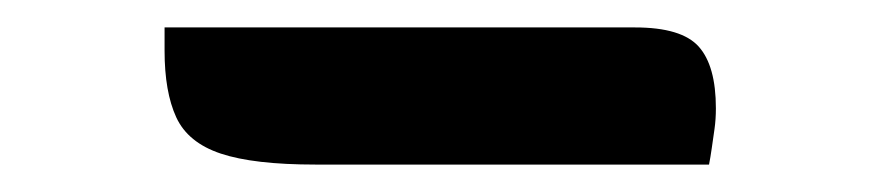

<svg xmlns="http://www.w3.org/2000/svg" viewBox="-20 -753 640 140"><path d="M100 -733H443Q477 -733 489.5 -719Q502 -705 502 -674Q502 -666 501 -659Q500 -652 499 -645Q498 -638 497 -633H210Q165 -633 141 -641Q117 -649 108.5 -667.5Q100 -686 100 -716Q100 -719 100 -722.5Q100 -726 100 -728Q100 -730 100 -733Z"/></svg>

Font: Recursive Casual SemiBold
Style: Regular
Weight: 600
Version: Version 1.047